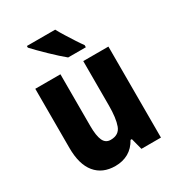

<svg xmlns="http://www.w3.org/2000/svg" viewBox="-184 -881 925 1005"><g transform="rotate(-30 278.5 -378.0)"><path d="M499 -550V0H381L363 -69H355Q333 -29 298.5 -9.5Q264 10 219 10Q142 10 99.5 -41.5Q57 -93 57 -192V-550H209V-237Q209 -179 222 -150Q235 -121 266 -121Q316 -121 331.5 -163Q347 -205 347 -282V-550ZM302 -766Q313 -745 330.5 -717Q348 -689 365.5 -662Q383 -635 395 -619V-606H288Q273 -618 251.5 -637.5Q230 -657 206.5 -679.5Q183 -702 163 -722.5Q143 -743 131 -756V-766Z"/></g></svg>

Font: Noto Sans Lao UI Cond ExtBd
Style: Regular
Weight: 800
Width: 3
Designer: Monotype Design Team
Foundry: Monotype Imaging Inc.
Version: Version 2.000; ttfautohint (v1.8.4.7-5d5b)